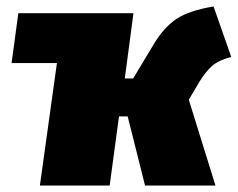

<svg xmlns="http://www.w3.org/2000/svg" viewBox="-20 -577 739 597"><path d="M599 -321 567 -267 650 0H431L377 -215H350L321 0H104L157 -381H16L37 -536H395L368 -333H394L462 -446Q492 -494 530 -519Q568 -544 644 -557L699 -400Q660 -390 639.5 -372Q619 -354 599 -321Z"/></svg>

Font: Fira Sans Ultra
Style: Italic
Weight: 950
Italic angle: -8°
Designer: Carrois Corporate & Edenspiekermann AG
Foundry: Carrois Corporate GbR & Edenspiekermann AG
Version: Version 4.203;PS 004.203;hotconv 1.0.88;makeotf.lib2.5.64775